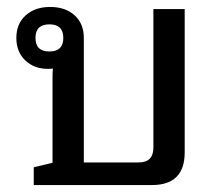

<svg xmlns="http://www.w3.org/2000/svg" viewBox="-20 -532 631 552"><path d="M77 0V-51L131 -64V-308Q131 -323 132 -335Q126 -334 118 -334Q78 -334 52.5 -358.5Q27 -383 27 -423Q27 -464 54 -488Q81 -512 124 -512Q168 -512 194.5 -488Q221 -464 221 -423V-65H379Q421 -65 421 -108V-506H511V-94Q511 0 417 0ZM122 -384Q162 -384 162 -423Q162 -462 122 -462Q82 -462 82 -423Q82 -384 122 -384Z"/></svg>

Font: Noto Sans Thai Looped UI
Style: Regular
Weight: 400
Designer: Cadson Demak Team
Foundry: Cadson Demak Co., Ltd.
Version: Version 1.000